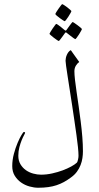

<svg xmlns="http://www.w3.org/2000/svg" viewBox="-20 -777 472 911"><path d="M373.5 -59.1Q373.5 -43.9 371.1 -27.1Q368.7 -10.3 362.3 6.1Q356 22.5 345 37.6Q334 52.7 316.9 64.9Q299.8 77.6 283.2 86.7Q266.6 95.7 248.3 101.8Q230 107.9 208.7 110.8Q187.5 113.8 161.1 113.8Q141.6 113.8 119.9 107.7Q98.1 101.6 80.1 88.9Q62 76.2 50 56.9Q38.1 37.6 38.1 11.2Q38.1 -18.1 45.9 -47.1Q53.7 -76.2 63.5 -99.1Q73.2 -122.1 82 -136.5Q90.8 -150.9 92.8 -150.9Q99.1 -150.9 99.1 -146Q99.1 -144.5 94 -135.5Q88.9 -126.5 83 -112.1Q77.1 -97.7 72 -78.6Q66.9 -59.6 66.9 -38.1Q66.9 -14.6 77.1 2.4Q87.4 19.5 103 30.5Q118.7 41.5 137.7 46.6Q156.7 51.8 174.8 51.8Q200.7 51.8 227.3 45.9Q253.9 40 276.9 31.5Q299.8 22.9 317.6 13.2Q335.4 3.4 344.2 -4.9Q346.2 -6.8 347.7 -11Q349.1 -15.1 350.3 -20.3Q351.6 -25.4 352.1 -30.5Q352.5 -35.6 352.5 -38.6Q352.5 -53.2 349.9 -78.9Q347.2 -104.5 342.8 -136.5Q338.4 -168.5 333 -204.8Q327.6 -241.2 322.3 -276.9Q316.4 -315.4 310.8 -351.3Q305.2 -387.2 300.8 -415.8Q296.4 -444.3 293.7 -463.6Q291 -482.9 291 -488.8Q291 -494.6 292.5 -502Q293.9 -509.3 297.1 -516.6Q300.3 -523.9 304.9 -530Q309.6 -536.1 315.9 -539.1Q316.4 -538.1 322.8 -529.3Q329.1 -520.5 336.4 -510.3L356 -482.9Q347.7 -477.5 340.3 -465.8Q333 -454.1 333 -439Q333 -422.9 335.9 -397.5Q338.9 -372.1 343.5 -340.3Q348.1 -308.6 353.3 -272.7Q358.4 -236.8 363 -200Q367.7 -163.1 370.6 -127Q373.5 -90.8 373.5 -59.1ZM318.8 -724.6Q318.8 -722.7 314.5 -714.8Q310.1 -707 304.7 -698.5Q299.3 -689.9 293.9 -683.1Q288.6 -676.3 286.6 -676.3Q285.6 -676.3 278.6 -680.9Q271.5 -685.5 263.4 -691.4Q255.4 -697.3 249 -702.9Q242.7 -708.5 242.7 -710.4Q242.7 -712.4 247.3 -720Q252 -727.5 257.8 -735.8Q263.7 -744.1 268.8 -750.7Q273.9 -757.3 274.9 -757.3Q276.9 -757.3 284.2 -752.7Q291.5 -748 299.1 -742.2Q306.6 -736.3 312.7 -731Q318.8 -725.6 318.8 -724.6ZM368.7 -639.6Q368.7 -637.7 364.5 -629.9Q360.4 -622.1 354.7 -613.5Q349.1 -605 344 -598.1Q338.9 -591.3 336.9 -591.3Q335.9 -591.3 329.3 -595.9Q322.8 -600.6 315.4 -606.4Q306.6 -613.3 295.9 -621.6Q293 -624 291.7 -623.5Q290.5 -623 288.6 -620.6Q280.8 -610.4 274.9 -601.6Q269.5 -594.2 264.9 -588.4Q260.3 -582.5 258.8 -582.5Q257.3 -582.5 250.2 -587.2Q243.2 -591.8 235.4 -597.9Q227.5 -604 221.2 -609.6Q214.8 -615.2 214.8 -616.7Q214.8 -618.2 219.5 -625.7Q224.1 -633.3 229.7 -641.6Q235.4 -649.9 240.5 -656.7Q245.6 -663.6 246.6 -663.6Q249 -663.6 255.6 -658.9Q262.2 -654.3 269 -648.9Q277.3 -642.6 286.6 -634.3Q290 -631.8 291.5 -631.6Q293 -631.3 295.9 -635.3Q303.2 -645.5 309.1 -653.8Q314.5 -660.6 318.8 -666.5Q323.2 -672.4 324.7 -672.4Q326.2 -672.4 333.3 -667.7Q340.3 -663.1 348.1 -657.2Q356 -651.4 362.3 -646Q368.7 -640.6 368.7 -639.6Z"/></svg>

Font: Scheherazade Urdu
Style: Regular
Weight: 400
Designer: SIL International
Foundry: SIL International
Version: Version 1.005 (build 117/117)